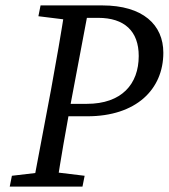

<svg xmlns="http://www.w3.org/2000/svg" viewBox="-20 -690 624 710"><path d="M16 0H285L293 -40L169 -55H151L24 -40L16 0ZM101 0H189C205 -103 223 -207 242 -310L310 -670H222C206 -567 188 -463 169 -360L101 0ZM122 -630 243 -615H258L269 -670H130L122 -630ZM188 -260H303C483 -260 584 -359 584 -495C584 -598 509 -670 358 -670H269L260 -624H343C440 -624 493 -575 493 -483C493 -379 430 -306 301 -306H197L188 -260Z"/></svg>

Font: Source Serif Variable
Style: Italic
Weight: 389
Italic angle: -12°
Designer: Frank Grießhammer
Foundry: Adobe Systems Incorporated
Version: Version 3.001;hotconv 1.0.111;makeotfexe 2.5.65597